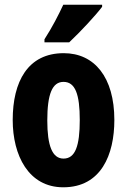

<svg xmlns="http://www.w3.org/2000/svg" viewBox="-20 -786 541 816"><path d="M414 -757V-766H249C228 -721 203 -672 169 -619V-606H274C322 -651 386 -720 414 -757ZM466 -276C466 -458 381 -560 251 -560C98 -560 34 -439 34 -276C34 -126 101 10 249 10C410 10 466 -129 466 -276ZM181 -274C181 -386 202 -438 250 -438C300 -438 319 -385 319 -276C319 -166 300 -112 250 -112C202 -112 181 -167 181 -274Z"/></svg>

Font: Noto Sans Myanmar ExtraCondensed ExtraBold
Style: Regular
Weight: 800
Width: 2
Designer: Monotype Design Team
Foundry: Monotype Imaging Inc.
Version: Version 2.107